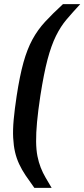

<svg xmlns="http://www.w3.org/2000/svg" viewBox="-20 -763 410 933"><path d="M147 150Q123 117 104.5 89.5Q86 62 73 34Q60 6 53 -24.5Q46 -55 44 -93.5Q42 -132 46.5 -181.5Q51 -231 61 -297Q76 -395 94 -459.5Q112 -524 137.5 -571Q163 -618 199 -657Q235 -696 286 -743H370Q333 -703 304 -669Q275 -635 252 -588.5Q229 -542 211 -474Q193 -406 176 -297Q165 -224 160 -170Q155 -116 155.5 -75Q156 -34 162 -4Q168 26 178 51.5Q188 77 201.5 100Q215 123 231 150Z"/></svg>

Font: Azeri Sans SemiBold
Style: Italic
Weight: 600
Designer: Hector Gatti & Omnibus-Type (original fonts) / Cristiano Sobral (main changes and remastering)
Foundry: Omnibus-Type
Version: Version 0.07;August 21, 2020;FontCreator 13.0.0.2681 64-bit;